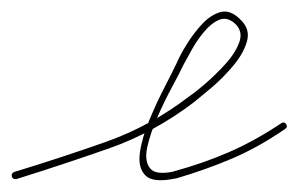

<svg xmlns="http://www.w3.org/2000/svg" viewBox="-24 -291 507 326"><path d="M-4 9Q-5 3 0 1Q79 -23 155.5 -50Q232 -77 298 -128Q306 -133 323.5 -148Q341 -163 358 -181.5Q375 -200 382 -218.5Q389 -237 376 -250Q376 -250 376 -250Q376 -250 376 -250Q376 -250 376 -250Q376 -250 376 -250Q362 -263 348.5 -257.5Q335 -252 322.5 -237Q310 -222 301 -205.5Q292 -189 287 -180Q281 -167 268 -143Q255 -119 243 -91.5Q231 -64 226 -41Q221 -18 230.5 -5.5Q240 7 272 0Q272 0 272 0Q272 0 272 0Q271 0 271 0Q271 0 271 0Q322 -14 365.5 -33Q409 -52 454 -82Q459 -85 462 -80Q465 -75 460 -72Q415 -41 370.5 -22Q326 -3 275 12Q275 12 275 12Q275 12 274 12Q274 12 274 12Q274 12 274 12Q236 20 223 7Q210 -6 213.5 -31.5Q217 -57 229.5 -87Q242 -117 256 -144Q270 -171 277 -186Q282 -198 293.5 -216.5Q305 -235 319.5 -250.5Q334 -266 350.5 -270.5Q367 -275 384 -258Q384 -258 384 -258Q384 -258 384 -258Q384 -258 384 -258Q384 -258 384 -258Q401 -242 395.5 -221.5Q390 -201 372.5 -180Q355 -159 335.5 -142.5Q316 -126 306 -118Q238 -66 161 -39Q84 -12 4 13Q-2 14 -4 9Z"/></svg>

Font: FRB American Cursive Guidelines Thin
Style: Italic
Weight: 100
Italic angle: -25°
Version: Version 2.0;Modular Font Editor K font №1